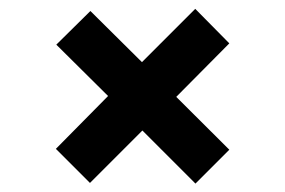

<svg xmlns="http://www.w3.org/2000/svg" viewBox="-20 -528 660 445"><path d="M433 -102.5 310 -225.5 188.5 -104 109.5 -183 230.5 -305.5 110.5 -424.5 189.5 -502.5 309 -384 432.5 -507.5 511.5 -427.5 388.5 -303.5 511.5 -181Z"/></svg>

Font: Literata Variable Black
Style: Regular
Weight: 900
Designer: Latin by Veronika Burian and Jose Scaglione. Greek by Irene Vlachou. Cyrillic by Vera Evstafieva.
Foundry: TypeTogether
Version: Version 3.021